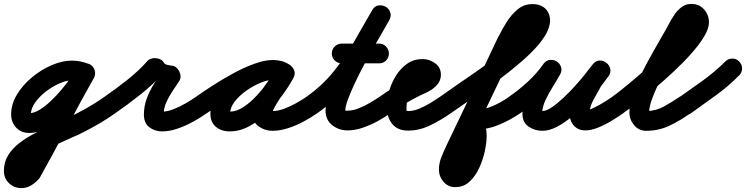

<svg xmlns="http://www.w3.org/2000/svg" viewBox="-94 -614 3816 982"><path d="M357 -288Q377 -281 385.5 -261.5Q394 -242 386 -223Q379 -203 359.5 -194.5Q340 -186 321 -194Q309 -199 298 -201Q287 -203 273 -203Q246 -203 210.5 -187.5Q175 -172 141.5 -146.5Q108 -121 86 -90Q64 -59 64 -29Q64 -28 59.5 -31.5Q55 -35 55 -35Q80 -35 108.5 -52.5Q137 -70 166 -97.5Q195 -125 221 -156Q247 -187 267 -216Q287 -245 297 -264Q307 -282 327 -288Q347 -294 366 -285Q384 -275 390 -255Q396 -235 387 -216Q366 -177 330.5 -128.5Q295 -80 250 -36Q205 8 155 37Q105 66 55 66Q14 66 -11.5 38.5Q-37 11 -37 -29Q-37 -81 -7.5 -130Q22 -179 69.5 -218.5Q117 -258 171 -281Q225 -304 273 -304Q316 -304 357 -288Q357 -288 357 -288Q357 -288 357 -288ZM298 -265Q308 -283 328.5 -288.5Q349 -294 367 -284Q385 -274 390.5 -253.5Q396 -233 386 -215Q315 -89 248 39Q181 167 110 294Q110 294 107 298Q104 303 103 303Q87 321 64.5 334.5Q42 348 16 348Q-22 348 -48 323Q-74 298 -74 260Q-74 215 -52 179.5Q-30 144 6.5 116.5Q43 89 86 67Q129 45 171.5 27Q214 9 247 -8Q297 -32 345.5 -59Q394 -86 439 -118Q456 -130 476.5 -126.5Q497 -123 509 -106Q521 -89 517.5 -68.5Q514 -48 497 -36Q458 -8 417 16Q376 40 333 62Q314 72 277 88Q240 104 197.5 124Q155 144 116 166.5Q77 189 52 213Q27 237 27 260Q27 259 26 258Q26 256 25 255Q21 249 17 247Q17 247 16 247Q19 247 22 243Q25 239 29 235Q29 235 25 240Q22 245 22 244Q92 118 159.5 -10.5Q227 -139 298 -265Q298 -265 298 -265Q298 -265 298 -265Z M497 -36Q480 -24 459 -27.5Q438 -31 427 -48Q415 -65 418.5 -86Q422 -107 439 -118Q497 -158 556.5 -205Q616 -252 662 -304Q670 -312 682 -315Q694 -318 706 -316Q719 -315 729.5 -308.5Q740 -302 745 -292Q749 -285 762.5 -282Q776 -279 784 -278Q796 -278 806.5 -269.5Q817 -261 823 -249Q829 -237 829.5 -224Q830 -211 823 -200Q806 -174 787.5 -146.5Q769 -119 756 -89.5Q743 -60 743 -27Q743 -29 740 -34Q735 -41 730 -42Q725 -43 736 -43Q761 -43 793.5 -55.5Q826 -68 856.5 -86Q887 -104 907 -118Q907 -118 907 -118Q907 -118 907 -118Q924 -130 944.5 -126.5Q965 -123 977 -106Q989 -89 985.5 -68.5Q982 -48 965 -36Q936 -15 896.5 7Q857 29 815 43.5Q773 58 736 58Q697 58 669.5 36.5Q642 15 642 -27Q642 -71 656.5 -110Q671 -149 693.5 -185Q716 -221 739 -256Q746 -266 757.5 -255Q769 -244 778 -227Q787 -209 789 -193Q791 -177 778 -178Q741 -180 706.5 -196.5Q672 -213 655 -248Q650 -258 665 -260.5Q680 -263 699 -260Q717 -258 731 -251.5Q745 -245 738 -236Q687 -180 623 -129.5Q559 -79 497 -36Q497 -36 497 -36Q497 -36 497 -36Z M895 -48Q883 -65 886.5 -85.5Q890 -106 907 -118Q942 -143 991.5 -175Q1041 -207 1096.5 -237.5Q1152 -268 1206 -287.5Q1260 -307 1304 -307Q1326 -307 1348 -301Q1370 -295 1388 -282Q1408 -268 1409.5 -248.5Q1411 -229 1401 -214Q1391 -198 1372.5 -191.5Q1354 -185 1334 -197Q1325 -202 1319 -204Q1313 -206 1302 -206Q1275 -206 1238 -190.5Q1201 -175 1165.5 -150Q1130 -125 1106.5 -94.5Q1083 -64 1083 -34Q1083 -30 1082.5 -32Q1082 -34 1081 -36Q1074 -46 1072 -44.5Q1070 -43 1081 -43Q1115 -43 1151 -66.5Q1187 -90 1219.5 -125.5Q1252 -161 1277.5 -198Q1303 -235 1318 -262Q1330 -284 1350 -287.5Q1370 -291 1386 -282Q1403 -273 1410.5 -254.5Q1418 -236 1406 -214Q1398 -198 1380.5 -173Q1363 -148 1344 -120Q1325 -92 1312 -68.5Q1299 -45 1299 -32Q1299 -33 1299 -35Q1298 -38 1296 -40Q1295 -43 1292 -45Q1289 -47 1292 -46Q1295 -46 1299 -46Q1327 -46 1358.5 -57.5Q1390 -69 1420 -86Q1450 -103 1472 -118Q1489 -130 1509.5 -126.5Q1530 -123 1542 -106Q1554 -89 1550.5 -68.5Q1547 -48 1530 -36Q1499 -14 1460 7Q1421 28 1379.5 41.5Q1338 55 1299 55Q1261 55 1229.5 33Q1198 11 1198 -32Q1198 -71 1220 -111Q1242 -151 1270.5 -189.5Q1299 -228 1318 -262Q1330 -284 1350 -287.5Q1370 -291 1386 -282Q1403 -273 1410.5 -254.5Q1418 -236 1406 -214Q1384 -173 1349.5 -126Q1315 -79 1272.5 -37Q1230 5 1181 31.5Q1132 58 1081 58Q1038 58 1010 34.5Q982 11 982 -34Q982 -76 1002.5 -115.5Q1023 -155 1057 -189.5Q1091 -224 1133.5 -250.5Q1176 -277 1219.5 -292Q1263 -307 1302 -307Q1347 -307 1384 -285Q1405 -273 1406.5 -253Q1408 -233 1397 -216Q1387 -200 1368 -193Q1349 -186 1330 -200Q1324 -204 1317 -205Q1310 -206 1304 -206Q1279 -206 1243.5 -193Q1208 -180 1168 -159.5Q1128 -139 1089 -115.5Q1050 -92 1017.5 -71Q985 -50 965 -36Q948 -24 927.5 -27.5Q907 -31 895 -48Z M1460 -48Q1448 -65 1451.5 -85.5Q1455 -106 1472 -118Q1553 -175 1610.5 -246Q1668 -317 1715 -397Q1762 -477 1809 -561Q1821 -583 1841 -586Q1861 -589 1878 -580Q1894 -571 1901.5 -552Q1909 -533 1897 -511Q1886 -492 1865.5 -456.5Q1845 -421 1819.5 -376Q1794 -331 1768 -282.5Q1742 -234 1720.5 -188Q1699 -142 1685.5 -105.5Q1672 -69 1672 -48Q1672 -48 1673.5 -48Q1675 -48 1683 -48Q1710 -48 1739.5 -59.5Q1769 -71 1797 -87.5Q1825 -104 1846 -118Q1863 -130 1883.5 -126.5Q1904 -123 1916 -106Q1928 -89 1924.5 -68.5Q1921 -48 1904 -36Q1874 -14 1837 6Q1800 26 1760.5 39.5Q1721 53 1683 53Q1639 53 1605 26Q1571 -1 1571 -48Q1571 -83 1589.5 -136Q1608 -189 1637.5 -249.5Q1667 -310 1700 -370Q1733 -430 1762.5 -480Q1792 -530 1809 -561Q1821 -583 1841 -586Q1861 -589 1878 -580Q1894 -571 1901.5 -552Q1909 -533 1897 -511Q1846 -420 1795 -334.5Q1744 -249 1680.5 -173Q1617 -97 1530 -36Q1513 -24 1492.5 -27.5Q1472 -31 1460 -48ZM1654 -290Q1633 -290 1618 -304.5Q1603 -319 1603 -340Q1603 -361 1618 -376Q1633 -391 1654 -391Q1702 -391 1749.5 -391Q1797 -391 1845 -391Q1845 -391 1845 -391Q1845 -391 1845 -391Q1866 -391 1880.5 -376Q1895 -361 1895 -340Q1895 -319 1880.5 -304.5Q1866 -290 1845 -290Q1797 -290 1749.5 -290Q1702 -290 1654 -290Q1654 -290 1654 -290Q1654 -290 1654 -290Z M1904 -36Q1887 -24 1866.5 -27.5Q1846 -31 1834 -48Q1822 -65 1825.5 -85.5Q1829 -106 1846 -118Q1889 -149 1934 -175Q1979 -201 2026 -225Q2036 -229 2046.5 -234Q2057 -239 2065 -246Q2067 -247 2064 -243.5Q2061 -240 2060 -237Q2060 -236 2060 -233.5Q2060 -231 2060 -232Q2060 -232 2060 -230Q2060 -228 2060 -224Q2062 -216 2068 -212Q2070 -210 2070 -210Q2070 -210 2068 -210Q2047 -210 2031.5 -194Q2016 -178 2005.5 -154Q1995 -130 1990 -106Q1985 -82 1985 -66Q1985 -55 1985 -50.5Q1985 -46 1993 -46Q2021 -46 2050 -58Q2079 -70 2106 -86.5Q2133 -103 2155 -118Q2172 -130 2192.5 -126.5Q2213 -123 2225 -106Q2237 -89 2233.5 -68.5Q2230 -48 2213 -36Q2167 -3 2109.5 25.5Q2052 54 1993 54Q1939 54 1911.5 19Q1884 -16 1884 -66Q1884 -105 1896 -147.5Q1908 -190 1931.5 -227.5Q1955 -265 1989 -288.5Q2023 -312 2068 -312Q2102 -312 2131.5 -290.5Q2161 -269 2161 -232Q2161 -199 2136 -174Q2115 -153 2083.5 -139Q2052 -125 2026 -111Q1994 -94 1963.5 -75Q1933 -56 1904 -36Q1904 -36 1904 -36Q1904 -36 1904 -36Z M2213 -36Q2196 -24 2175.5 -27.5Q2155 -31 2143 -48Q2131 -65 2134.5 -85.5Q2138 -106 2155 -118Q2237 -176 2320.5 -233Q2404 -290 2481 -353Q2512 -378 2542 -406.5Q2572 -435 2595 -468Q2601 -476 2605.5 -483.5Q2610 -491 2614 -500Q2615 -502 2616 -508Q2617 -514 2617 -511Q2620 -505 2625.5 -498.5Q2631 -492 2630 -492Q2619 -492 2606.5 -479Q2594 -466 2582 -447Q2570 -428 2561 -411Q2552 -394 2548 -387Q2548 -387 2548 -387Q2549 -387 2549 -387Q2482 -247 2415 -107Q2348 33 2281 173Q2281 173 2281 173Q2281 173 2281 173Q2281 173 2281 173Q2281 173 2281 173Q2272 190 2262 212Q2252 234 2252 253Q2252 254 2252 252Q2249 246 2242 243Q2240 242 2238 242Q2236 242 2235 242Q2246 242 2256.5 221Q2267 200 2275.5 171.5Q2284 143 2289 117.5Q2294 92 2294 82Q2294 70 2291.5 54Q2289 38 2282 28Q2274 17 2274.5 3Q2275 -11 2281 -23Q2288 -35 2299 -43Q2310 -51 2323 -51Q2377 -51 2422 -70Q2467 -89 2511 -119Q2511 -119 2511 -119Q2511 -119 2511 -119Q2528 -131 2548.5 -127Q2569 -123 2581 -105Q2593 -88 2589 -67.5Q2585 -47 2567 -35Q2511 3 2452 26.5Q2393 50 2323 50Q2310 50 2312 33.5Q2314 17 2323 -1Q2332 -19 2344.5 -30Q2357 -41 2365 -29Q2381 -6 2388 24Q2395 54 2395 82Q2395 115 2385.5 159.5Q2376 204 2356.5 246Q2337 288 2307 315.5Q2277 343 2235 343Q2198 343 2174.5 316Q2151 289 2151 253Q2151 221 2163.5 189.5Q2176 158 2190 129Q2190 129 2190 129Q2190 129 2190 129Q2190 129 2190 129Q2190 129 2190 129Q2257 -11 2324 -151Q2391 -291 2457 -431Q2457 -431 2458 -431Q2458 -431 2458 -431Q2474 -464 2497.5 -501.5Q2521 -539 2553.5 -566Q2586 -593 2628 -593Q2653 -594 2675.5 -583.5Q2698 -573 2710 -550Q2724 -521 2717.5 -489.5Q2711 -458 2690.5 -426.5Q2670 -395 2643 -366Q2616 -337 2589.5 -313.5Q2563 -290 2545 -275Q2466 -210 2381 -152Q2296 -94 2213 -36Q2213 -36 2213 -36Q2213 -36 2213 -36Z M2496 -48Q2485 -66 2488.5 -86.5Q2492 -107 2509 -119Q2559 -153 2604.5 -195Q2650 -237 2685 -286Q2699 -306 2718.5 -307.5Q2738 -309 2753 -300Q2769 -290 2775.5 -271.5Q2782 -253 2770 -232Q2754 -203 2732.5 -169Q2711 -135 2695 -100Q2679 -65 2679 -32Q2679 -29 2678.5 -33.5Q2678 -38 2676 -40Q2672 -48 2670.5 -47Q2669 -46 2680 -46Q2700 -46 2728 -65Q2756 -84 2787.5 -113.5Q2819 -143 2848.5 -176Q2878 -209 2901.5 -238Q2925 -267 2936 -282Q2950 -302 2970 -302.5Q2990 -303 3006 -291Q3021 -280 3026.5 -260.5Q3032 -241 3017 -222Q3007 -210 2996.5 -197.5Q2986 -185 2979 -172Q2979 -172 2979 -173Q2980 -173 2980 -173Q2962 -141 2941.5 -104Q2921 -67 2921 -30Q2921 -30 2921.5 -29Q2922 -28 2921 -31Q2920 -32 2920 -33Q2920 -33 2920 -34Q2919 -34 2919 -34Q2923 -27 2921 -29.5Q2919 -32 2914.5 -37.5Q2910 -43 2906 -45Q2905 -46 2901 -47Q2897 -48 2900 -48Q2910 -48 2928.5 -56Q2947 -64 2968 -75.5Q2989 -87 3007.5 -99Q3026 -111 3037 -118Q3037 -118 3037 -118Q3037 -118 3037 -118Q3054 -130 3074.5 -126.5Q3095 -123 3107 -106Q3119 -89 3115.5 -68.5Q3112 -48 3095 -36Q3071 -19 3037 2Q3003 23 2966.5 38Q2930 53 2900 53Q2874 53 2856.5 41.5Q2839 30 2831 14Q2831 14 2830 14Q2830 13 2830 13Q2820 -6 2820 -30Q2820 -82 2843.5 -129Q2867 -176 2890 -221Q2890 -221 2891 -221Q2891 -222 2891 -222Q2901 -239 2913 -254Q2925 -269 2937 -284Q2953 -304 2972.5 -304.5Q2992 -305 3007 -293Q3022 -282 3027 -263Q3032 -244 3018 -224Q2999 -197 2970 -161Q2941 -125 2905.5 -87.5Q2870 -50 2831 -17.5Q2792 15 2753.5 35Q2715 55 2680 55Q2641 55 2609.5 33.5Q2578 12 2578 -32Q2578 -76 2595 -119Q2612 -162 2636.5 -203.5Q2661 -245 2682 -282Q2694 -303 2714 -304.5Q2734 -306 2750 -295Q2767 -285 2774 -266Q2781 -247 2767 -228Q2727 -171 2675 -122.5Q2623 -74 2567 -35Q2549 -24 2528.5 -27.5Q2508 -31 2496 -48Z M3094 -36Q3077 -24 3056.5 -27.5Q3036 -31 3024 -48Q3012 -65 3015.5 -85.5Q3019 -106 3036 -118Q3052 -129 3087 -157Q3122 -185 3166.5 -223Q3211 -261 3257 -302.5Q3303 -344 3342.5 -383Q3382 -422 3406.5 -453Q3431 -484 3431 -499Q3431 -504 3432.5 -500Q3434 -496 3438 -494Q3439 -493 3441 -493Q3443 -493 3442 -493Q3440 -493 3443.5 -493Q3447 -493 3448 -494Q3451 -496 3446.5 -491Q3442 -486 3441 -484Q3426 -462 3413 -438Q3400 -414 3387 -391Q3373 -367 3353 -332.5Q3333 -298 3311 -257.5Q3289 -217 3269.5 -176Q3250 -135 3238 -99.5Q3226 -64 3226 -39Q3226 -40 3223 -43Q3220 -45 3215 -46Q3213 -46 3212 -46Q3211 -46 3211 -46Q3259 -46 3301 -69Q3343 -92 3381 -118Q3398 -130 3418.5 -126.5Q3439 -123 3451 -106Q3463 -89 3459.5 -68.5Q3456 -48 3439 -36Q3388 1 3332 28Q3276 55 3211 55Q3173 55 3149 26Q3125 -3 3125 -39Q3125 -80 3143.5 -134Q3162 -188 3190.5 -244.5Q3219 -301 3248.5 -352.5Q3278 -404 3299 -441Q3312 -462 3325.5 -488.5Q3339 -515 3355.5 -539Q3372 -563 3393 -578.5Q3414 -594 3442 -594Q3482 -594 3507 -566Q3532 -538 3532 -499Q3532 -468 3507 -426.5Q3482 -385 3441 -339Q3400 -293 3350.5 -247Q3301 -201 3252 -159.5Q3203 -118 3161 -85.5Q3119 -53 3094 -36Q3094 -36 3094 -36Q3094 -36 3094 -36Z M3369 -46Q3357 -63 3360.5 -84Q3364 -105 3381 -117Q3441 -159 3502 -203Q3563 -247 3615 -299Q3615 -299 3615 -299Q3615 -299 3615 -299Q3630 -314 3650.5 -314.5Q3671 -315 3686 -300Q3701 -285 3701.5 -264.5Q3702 -244 3687 -229Q3632 -173 3567.5 -126.5Q3503 -80 3439 -34Q3422 -22 3401.5 -25.5Q3381 -29 3369 -46Z"/></svg>

Font: FRB American Cursive Ultra
Style: Bold Italic
Weight: 1000
Italic angle: -25°
Version: Version 2.0;Modular Font Editor K font №1